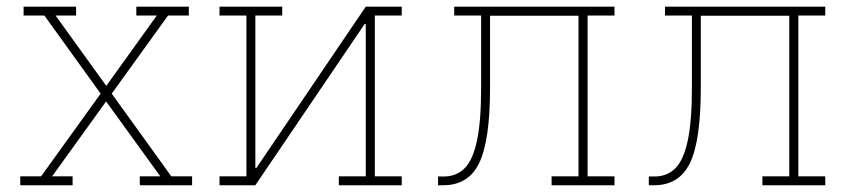

<svg xmlns="http://www.w3.org/2000/svg" viewBox="-20 -548 2529 568"><path d="M40 0V-26.4H101.6L277.8 -271L111.3 -502H49.8V-528.3H205.1V-502H144.5L294.4 -293.9L443.8 -502H383.3V-528.3H538.6V-502H477.1L310.5 -271L486.8 -26.4H548.3V0H393.6V-26.4H454.1L293.9 -248L134.3 -26.4H194.8V0Z M629.4 0V-26.4H709V-502H629.4V-528.3H814.9V-502H735.4V-51.8L738.3 -50.8L1062 -528.3H1168.5V-502H1088.9V-26.4H1168.5V0H982.4V-26.4H1062V-476.6L1059.1 -477.5L735.4 0Z M1275.9 0V-25.9H1293Q1330.1 -25.9 1354.5 -50.3Q1378.9 -74.7 1391.1 -132.1Q1403.3 -189.5 1403.3 -288.1V-502H1323.7V-528.3H1797.9V-502H1718.3V-26.4H1797.9V0H1611.8V-26.4H1691.4V-501.5H1429.7V-288.1Q1429.7 -132.8 1397.9 -66.4Q1366.2 0 1291.5 0Z M1899.4 0V-25.9H1916.5Q1953.6 -25.9 1978 -50.3Q2002.4 -74.7 2014.6 -132.1Q2026.9 -189.5 2026.9 -288.1V-502H1947.3V-528.3H2421.4V-502H2341.8V-26.4H2421.4V0H2235.4V-26.4H2314.9V-501.5H2053.2V-288.1Q2053.2 -132.8 2021.5 -66.4Q1989.7 0 1915 0Z"/></svg>

Font: Roboto Slab Thin
Style: Regular
Weight: 100
Designer: Google
Version: Version 2.000; ttfautohint (v1.8.1.43-b0c9)